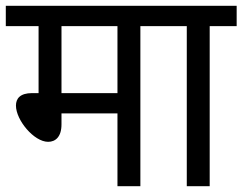

<svg xmlns="http://www.w3.org/2000/svg" viewBox="-20 -642 836 662"><path d="M464 -552H557V-622H0V-552H113V-321H91C49 -321 35 -302 35 -278C35 -228 97 -153 146 -153C171 -153 192 -170 192 -213V-251H385V0H464ZM385 -552V-321H192V-552Z M703 -552H796V-622H544V-552H624V0H703Z"/></svg>

Font: Noto Sans Devanagari SemiCondensed
Style: Regular
Weight: 400
Width: 4
Designer: Jelle Bosma - Monotype Design Team
Foundry: Monotype Imaging Inc.
Version: Version 2.004